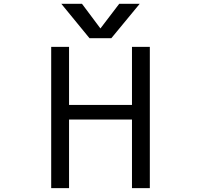

<svg xmlns="http://www.w3.org/2000/svg" viewBox="-20 -976 1040 998"><path d="M758.8 -732.4V2H666V-354.5H338.9V2H246.1V-732.4H338.9V-430.7H666V-732.4ZM502 -828.1 599.6 -956.1H706.1L558.6 -777.3H445.3L298.8 -956.1H406.2Z"/></svg>

Font: Gen Shin Gothic Monospace Regular
Style: Regular
Weight: 400
Designer: [Source Han Sans]
Ryoko NISHIZUKA  (kana & ideographs); Paul D. Hunt (Latin, Greek & Cyrillic); Wenlong ZHANG  (bopomofo
Version: Version 1.002.20150607